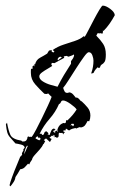

<svg xmlns="http://www.w3.org/2000/svg" viewBox="-20 -536 434 684"><path d="M17 128 14 124Q15 117 23 95Q31 73 40.5 50.5Q50 28 53 20L54 22L59 14L58 10L64 -1L63 -4L68 -10Q67 -18 55 -21Q43 -24 35 -25Q23 -39 16 -46.5Q9 -54 6 -64Q3 -74 1 -93L5 -99Q10 -71 17 -55.5Q24 -40 56 -35L59 -32H64Q71 -32 74.5 -37Q78 -42 78 -48L81 -50L86 -48L90 -49L93 -48Q99 -56 109 -75Q119 -94 130 -116.5Q141 -139 150.5 -159.5Q160 -180 164 -191Q160 -194 157.5 -197Q155 -200 152 -203L145 -201L138 -202Q122 -217 106 -235Q90 -253 90 -276Q90 -280 90 -284Q90 -288 91 -291H96V-300L100 -303L102 -299L103 -309L105 -307Q109 -323 123 -330.5Q137 -338 148 -345L154 -355L158 -357H165L164 -352L170 -349L174 -352L168 -358Q185 -370 206.5 -377Q228 -384 247.5 -390.5Q267 -397 278 -407L282 -405Q286 -411 295 -428.5Q304 -446 314.5 -466Q325 -486 334 -501Q343 -516 346 -516Q357 -516 372.5 -504.5Q388 -493 389 -482Q381 -467 371 -452.5Q361 -438 349 -426L346 -427L347 -422L344 -415L340 -418L335 -417L328 -418L323 -409Q338 -394 347.5 -379.5Q357 -365 357 -342Q357 -322 352.5 -315.5Q348 -309 343 -306.5Q338 -304 336 -295L330 -294L329 -297Q319 -289 313 -276L306 -274L305 -275Q313 -297 313 -320Q313 -328 309 -339Q305 -350 296 -350Q291 -350 279 -333.5Q267 -317 252.5 -294.5Q238 -272 225 -251.5Q212 -231 205 -223Q207 -216 210 -210.5Q213 -205 220 -205Q222 -205 228 -207Q236 -205 241 -199Q246 -193 251 -187L252 -189Q257 -188 261 -184Q265 -180 268 -176L271 -175Q282 -165 292 -153Q302 -141 302 -124Q302 -119 301 -114Q300 -109 298 -104L292 -105Q288 -97 283.5 -90.5Q279 -84 269 -82L263 -83L251 -78L249 -80Q243 -79 237 -77Q231 -75 226 -71L215 -78L213 -71L207 -72L205 -68L212 -65L207 -62L208 -57L201 -63L198 -62L190 -63L189 -58V-53L188 -48L183 -45L178 -48L174 -47L175 -53L168 -56L172 -50L165 -53L156 -45L164 -41L158 -30L144 -43L136 -37L141 -33L135 -22L134 -23Q131 -14 121.5 -3.5Q112 7 103.5 16.5Q95 26 94 33Q87 42 84 50L80 47Q74 54 68 60Q62 66 52 67Q44 82 35 95Q34 104 28.5 112.5Q23 121 17 128ZM185 -227Q196 -249 208 -269Q220 -289 233 -309V-318Q237 -323 240 -328Q243 -333 244 -339L243 -342Q239 -339 234 -337.5Q229 -336 224 -334L217 -337L207 -335L209 -330L174 -311L165 -312L163 -308V-306L166 -301Q162 -298 150.5 -291.5Q139 -285 129.5 -278Q120 -271 120 -264Q120 -254 132.5 -246Q145 -238 161 -233.5Q177 -229 185 -227ZM187 -321Q191 -325 195 -327.5Q199 -330 202 -334L199 -332L196 -334Q189 -334 185 -325ZM131 -55Q136 -55 137.5 -61.5Q139 -68 146 -68L153 -61L150 -58H148L157 -55Q158 -60 162 -69Q166 -78 173 -78L178 -73L170 -70V-67L175 -63H178L174 -66L182 -71L186 -66H187L184 -72Q189 -93 207 -98L210 -97Q215 -97 215 -103.5Q215 -110 220 -107Q240 -125 253 -146Q248 -154 231 -166Q214 -178 205 -178Q199 -178 197 -172.5Q195 -167 190 -165Q178 -137 156.5 -112.5Q135 -88 121 -59L127 -60ZM240 -86 244 -91 242 -95H235L231 -88L236 -91ZM120 -36 125 -41 121 -47 119 -43 113 -51 106 -44Q109 -41 112.5 -39.5Q116 -38 120 -36ZM66 14 79 -16 76 -17Q68 -4 66 14Z"/></svg>

Font: Kolker Brush
Style: Regular
Weight: 400
Designer: Robert E. Leuschke
Foundry: Robert E. Leuschke
Version: Version 1.010; ttfautohint (v1.8.3)